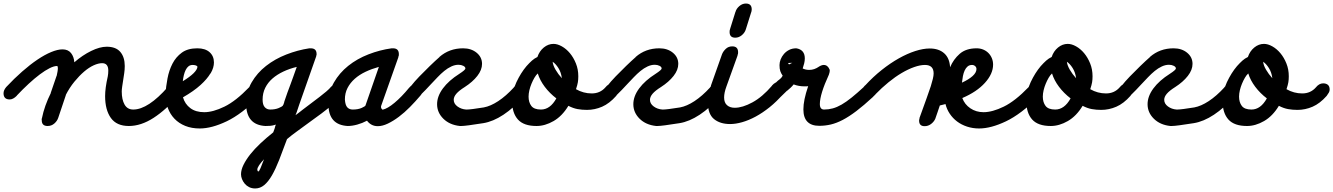

<svg xmlns="http://www.w3.org/2000/svg" viewBox="-66 -667 7534 1085"><path d="M29 -126Q8 -105 -11 -105Q-46 -105 -46 -140Q-46 -157 -31 -175Q14 -223 59 -262.5Q104 -302 145.5 -330Q187 -358 223.5 -373Q260 -388 287 -388Q319 -388 335.5 -367Q352 -346 354 -315Q400 -355 449 -379Q498 -403 537 -403Q589 -403 614 -373.5Q639 -344 639 -294Q639 -273 636 -253.5Q633 -234 630 -214Q627 -195 624.5 -178Q622 -161 622 -150Q622 -104 638 -76Q654 -48 687 -48Q729 -48 778.5 -80.5Q828 -113 882 -175Q903 -200 925 -200Q942 -200 952 -191.5Q962 -183 962 -165Q962 -152 945 -130Q873 -47 802 -1Q731 45 662 45Q593 45 560.5 -0.5Q528 -46 528 -124Q528 -169 543 -235Q546 -250 546 -268Q546 -310 511 -310Q490 -310 463.5 -298Q437 -286 409.5 -262.5Q382 -239 354.5 -205.5Q327 -172 305 -129L307 -132Q296 -100 285 -66.5Q274 -33 263 -1Q257 17 241 31Q225 45 203 45Q170 45 170 13Q170 10 169.5 7.5Q169 5 171 1Q185 -69 222 -143L220 -140Q228 -165 237 -189.5Q246 -214 254 -239V-237Q257 -251 259 -262Q261 -273 261 -282Q261 -294 256 -294Q239 -294 214 -281.5Q189 -269 159 -246.5Q129 -224 96 -193.5Q63 -163 29 -127Z M926 -186Q937 -192 947 -197.5Q957 -203 967 -208Q965 -197 964.5 -185Q964 -173 963 -162ZM1023 -300Q1009 -300 999.5 -292.5Q990 -285 983.5 -272Q977 -259 973 -242.5Q969 -226 967 -208Q1047 -257 1050 -290Q1048 -295 1040 -297.5Q1032 -300 1023 -300ZM1123 -252Q1105 -221 1067 -186.5Q1029 -152 968 -117Q979 -79 1009.5 -56Q1040 -33 1088 -33Q1138 -33 1202.5 -64.5Q1267 -96 1342 -174Q1363 -195 1381 -195Q1398 -195 1408 -183Q1418 -171 1418 -159Q1418 -140 1398 -120Q1300 -22 1215 18.5Q1130 59 1063 59Q1017 59 981 44.5Q945 30 920 4Q895 -22 882 -58Q869 -94 869 -137Q872 -178 880.5 -223.5Q889 -269 908.5 -307Q928 -345 961.5 -369.5Q995 -394 1049 -394Q1094 -394 1118.5 -372Q1143 -350 1143 -314Q1143 -300 1138.5 -284.5Q1134 -269 1124 -252Z M1801 -173Q1824 -196 1843 -196Q1879 -196 1879 -160Q1879 -145 1861.5 -124Q1844 -103 1815.5 -78Q1787 -53 1751 -26Q1715 1 1677 28Q1642 54 1612 75.5Q1582 97 1556 119Q1532 185 1511.5 237Q1491 289 1470.5 324.5Q1450 360 1427 379Q1404 398 1376 398Q1357 398 1342 390.5Q1327 383 1317 371Q1307 359 1301.5 345Q1296 331 1296 318Q1296 293 1310 264.5Q1324 236 1348 205.5Q1372 175 1405.5 143.5Q1439 112 1478 81Q1480 75 1481.5 71.5Q1483 68 1485 62Q1488 52 1488.5 50.5Q1489 49 1488.5 49.5Q1488 50 1488.5 48.5Q1489 47 1493 37Q1475 43 1462 44Q1449 45 1434 45Q1325 39 1325 -81Q1325 -148 1356 -201.5Q1387 -255 1437.5 -294.5Q1488 -334 1552 -359Q1616 -384 1682 -394H1690Q1723 -394 1723 -362Q1723 -359 1723 -357.5Q1723 -356 1721 -351V-349L1624 -73Q1618 -55 1616 -49Q1614 -43 1613 -40.5Q1612 -38 1611 -34Q1610 -30 1604 -16Q1615 -24 1624 -31Q1633 -38 1643 -46Q1696 -86 1740 -119.5Q1784 -153 1801 -172ZM1394 302Q1398 302 1406.5 282.5Q1415 263 1426 233Q1408 252 1398 267Q1388 282 1388 292Q1388 294 1389.5 298Q1391 302 1394 302ZM1499 166Q1477 184 1458.5 200.5Q1440 217 1426 233Q1434 212 1442 188.5Q1450 165 1459 139ZM1532 -66Q1532 -67 1532.5 -68Q1533 -69 1533 -71L1534 -72ZM1461 -48Q1488 -48 1508 -56Q1528 -64 1533 -71Q1533 -73 1535 -75Q1536 -76 1536 -77Q1538 -81 1538.5 -84.5Q1539 -88 1541 -92L1540 -91Q1550 -121 1558.5 -144.5Q1567 -168 1575.5 -190Q1584 -212 1592 -235.5Q1600 -259 1611 -289Q1570 -279 1535 -262.5Q1500 -246 1474 -223.5Q1448 -201 1433 -171Q1418 -141 1418 -104Q1418 -75 1430 -61.5Q1442 -48 1461 -48Z M2245 -170Q2266 -195 2289 -195Q2325 -195 2325 -161Q2325 -145 2310 -127Q2282 -94 2251 -62.5Q2220 -31 2188 -7Q2156 17 2125.5 31.5Q2095 46 2069 46Q2049 46 2033.5 37.5Q2018 29 2008 15Q1982 29 1953 37Q1924 45 1899 45Q1790 39 1790 -78Q1790 -147 1821 -201Q1852 -255 1902 -295Q1952 -335 2016.5 -360Q2081 -385 2147 -394H2155Q2188 -394 2188 -361Q2188 -356 2187.5 -352.5Q2187 -349 2184 -343L2186 -346Q2162 -277 2137 -207.5Q2112 -138 2088 -69Q2087 -67 2087 -64Q2087 -57 2090 -53Q2093 -49 2096 -47Q2124 -53 2164 -86.5Q2204 -120 2245 -170ZM2000 -73 2075 -289Q2035 -278 2000 -261.5Q1965 -245 1939 -222Q1913 -199 1898 -170Q1883 -141 1883 -105Q1885 -73 1896.5 -60.5Q1908 -48 1927 -48Q1957 -48 1977.5 -57Q1998 -66 2000 -72Z M2310 -129Q2290 -111 2272 -111Q2252 -111 2245 -121Q2238 -131 2238 -148Q2238 -157 2257 -181.5Q2276 -206 2304 -235Q2332 -264 2363 -294Q2394 -324 2418 -345H2417Q2473 -394 2551 -394Q2597 -394 2627.5 -369Q2658 -344 2658 -306Q2658 -272 2631.5 -238Q2605 -204 2560 -175Q2528 -155 2513 -137.5Q2498 -120 2498 -103Q2498 -81 2519 -65.5Q2540 -50 2568 -48H2572Q2594 -48 2668 -60Q2706 -67 2749.5 -95.5Q2793 -124 2838 -173H2837Q2857 -196 2879 -196Q2915 -196 2915 -161Q2915 -152 2910.5 -144Q2906 -136 2898 -125Q2776 11 2665 29Q2614 37 2584 41Q2554 45 2540 45H2533Q2475 39 2439.5 4Q2404 -31 2404 -78Q2404 -123 2437 -167.5Q2470 -212 2530 -250Q2564 -272 2564 -280Q2564 -289 2552 -295Q2540 -301 2525 -301Q2505 -301 2484.5 -291.5Q2464 -282 2444.5 -266Q2425 -250 2406.5 -230.5Q2388 -211 2370 -192Q2355 -175 2339 -159Q2323 -143 2309 -129Z M2994 -265Q2985 -264 2973 -252Q2971 -261 2969 -269.5Q2967 -278 2966 -287ZM3078 -111Q3040 -140 3012.5 -176.5Q2985 -213 2973 -252Q2963 -243 2954 -227.5Q2945 -212 2937.5 -194Q2930 -176 2925.5 -157Q2921 -138 2921 -121Q2921 -89 2936.5 -68.5Q2952 -48 2991 -48Q3043 -48 3078 -111ZM2909 -293Q2926 -312 2940 -324.5Q2954 -337 2971 -345Q2982 -378 3007 -398.5Q3032 -419 3062 -419Q3084 -419 3109 -405Q3134 -391 3154.5 -366.5Q3175 -342 3188.5 -308.5Q3202 -275 3202 -236Q3202 -217 3199.5 -202Q3197 -187 3189 -163Q3231 -139 3278 -139Q3325 -139 3355 -173L3354 -172Q3373 -196 3396 -196Q3413 -196 3423 -187.5Q3433 -179 3433 -161Q3433 -152 3428.5 -144Q3424 -136 3416 -125Q3378 -82 3336.5 -64Q3295 -46 3251 -46Q3223 -46 3198 -50.5Q3173 -55 3146 -69Q3111 -11 3062.5 17Q3014 45 2966 45Q2894 45 2861 8.5Q2828 -28 2828 -95Q2828 -151 2852.5 -203Q2877 -255 2909 -293ZM3106 -178Q3108 -186 3109 -193.5Q3110 -201 3110 -209Q3110 -213 3110 -217Q3110 -221 3109 -225Q3125 -207 3145 -192ZM3057 -318Q3046 -325 3040 -325H3036Q3018 -325 3011.5 -339.5Q3005 -354 3017 -367Q3014 -364 3014 -362L3061 -344Q3057 -336 3057 -326ZM3057 -318Q3059 -298 3073.5 -273Q3088 -248 3109 -225Q3105 -258 3089.5 -282.5Q3074 -307 3057 -318Z M3419 -129Q3399 -111 3381 -111Q3361 -111 3354 -121Q3347 -131 3347 -148Q3347 -157 3366 -181.5Q3385 -206 3413 -235Q3441 -264 3472 -294Q3503 -324 3527 -345H3526Q3582 -394 3660 -394Q3706 -394 3736.5 -369Q3767 -344 3767 -306Q3767 -272 3740.5 -238Q3714 -204 3669 -175Q3637 -155 3622 -137.5Q3607 -120 3607 -103Q3607 -81 3628 -65.5Q3649 -50 3677 -48H3681Q3703 -48 3777 -60Q3815 -67 3858.5 -95.5Q3902 -124 3947 -173H3946Q3966 -196 3988 -196Q4024 -196 4024 -161Q4024 -152 4019.5 -144Q4015 -136 4007 -125Q3885 11 3774 29Q3723 37 3693 41Q3663 45 3649 45H3642Q3584 39 3548.5 4Q3513 -31 3513 -78Q3513 -123 3546 -167.5Q3579 -212 3639 -250Q3673 -272 3673 -280Q3673 -289 3661 -295Q3649 -301 3634 -301Q3614 -301 3593.5 -291.5Q3573 -282 3553.5 -266Q3534 -250 3515.5 -230.5Q3497 -211 3479 -192Q3464 -175 3448 -159Q3432 -143 3418 -129Z M4296 -183Q4316 -206 4340 -206Q4375 -206 4375 -171Q4375 -155 4360 -136Q4323 -93 4283 -61Q4243 -29 4204 -8Q4165 13 4128 23.5Q4091 34 4060 34Q4003 34 3968.5 5.5Q3934 -23 3934 -90Q3934 -133 3952 -183L3951 -182Q3967 -227 3982.5 -271Q3998 -315 4014 -360Q4020 -376 4035 -390.5Q4050 -405 4072 -405Q4105 -405 4105 -372Q4105 -367 4104.5 -363Q4104 -359 4101 -353L4103 -356Q4087 -311 4071 -267Q4055 -223 4039 -178Q4026 -143 4026 -116Q4026 -87 4042.5 -72.5Q4059 -58 4086 -58Q4130 -58 4186 -88.5Q4242 -119 4296 -182ZM4090 -600V-599Q4095 -618 4112 -632.5Q4129 -647 4149 -647Q4182 -647 4182 -614Q4182 -612 4181.5 -609.5Q4181 -607 4181 -604L4149 -502Q4143 -482 4126 -468Q4109 -454 4089 -454Q4057 -454 4057 -486Q4057 -490 4057.5 -494.5Q4058 -499 4061 -505L4059 -501Z M4344 -118Q4324 -100 4306 -100Q4286 -100 4279 -110Q4272 -120 4272 -137Q4272 -149 4285.5 -165Q4299 -181 4317 -198H4316Q4331 -213 4340 -219Q4349 -225 4357 -239Q4348 -252 4343.5 -265Q4339 -278 4339 -299Q4339 -315 4345.5 -331.5Q4352 -348 4364 -362Q4376 -376 4393.5 -385Q4411 -394 4434 -394Q4482 -386 4482 -337Q4482 -323 4478.5 -309Q4475 -295 4470 -280Q4479 -276 4487.5 -274Q4496 -272 4507 -272Q4522 -272 4535 -276.5Q4548 -281 4560 -289L4558 -288Q4576 -300 4589 -300Q4612 -300 4623 -272Q4623 -263 4621.5 -257Q4620 -251 4618 -245Q4567 -134 4567 -79Q4567 -48 4591 -48Q4616 -48 4640 -54.5Q4664 -61 4690 -76Q4716 -91 4747 -116Q4778 -141 4817 -177H4816Q4835 -196 4854 -196Q4889 -196 4889 -160Q4889 -141 4867 -119Q4815 -71 4773.5 -39.5Q4732 -8 4696.5 10.5Q4661 29 4629 36.5Q4597 44 4564 44Q4474 44 4474 -49Q4474 -75 4480.5 -107Q4487 -139 4501 -180Q4496 -179 4491 -179Q4486 -179 4481 -179Q4447 -179 4419 -190Q4411 -180 4402 -171.5Q4393 -163 4382 -154V-155Q4374 -147 4365 -138.5Q4356 -130 4345 -119ZM4388 -311Q4388 -307 4393 -303L4411 -312ZM4411 -312 4433 -323Q4433 -317 4435 -313Z M4882 -134Q4861 -111 4840 -111Q4823 -111 4813.5 -123Q4804 -135 4804 -147Q4804 -166 4823 -185V-184Q4868 -233 4916.5 -271.5Q4965 -310 5013 -337Q5061 -364 5106 -378.5Q5151 -393 5188 -393Q5239 -393 5269.5 -366Q5300 -339 5303 -287Q5322 -332 5357.5 -363Q5393 -394 5453 -394Q5473 -394 5490 -387Q5507 -380 5519.5 -367.5Q5532 -355 5539 -338Q5546 -321 5546 -302Q5546 -250 5500 -199Q5454 -148 5372 -113Q5385 -77 5417.5 -55Q5450 -33 5492 -33Q5542 -33 5606.5 -64.5Q5671 -96 5746 -174Q5767 -195 5786 -195Q5822 -195 5822 -159Q5822 -140 5802 -120Q5704 -22 5619 18.5Q5534 59 5467 59Q5431 59 5399 48.5Q5367 38 5342.5 19.5Q5318 1 5301 -24.5Q5284 -50 5277 -79Q5269 -77 5261.5 -75Q5254 -73 5245 -71Q5239 -53 5232 -32.5Q5225 -12 5219 5Q5211 22 5195 34Q5179 46 5159 46Q5128 46 5128 15Q5128 13 5128 11Q5128 9 5130 4V0L5170 -111Q5176 -128 5182 -145.5Q5188 -163 5194 -180Q5201 -202 5205.5 -221Q5210 -240 5210 -252Q5210 -300 5161 -300Q5134 -300 5100 -288Q5066 -276 5029.5 -254.5Q4993 -233 4955 -202Q4917 -171 4881 -134ZM5333 -185Q5343 -189 5352 -192.5Q5361 -196 5370 -200Q5368 -190 5368 -180Q5368 -170 5367 -160ZM5427 -300Q5412 -300 5402 -291.5Q5392 -283 5385.5 -269Q5379 -255 5375.5 -237Q5372 -219 5370 -200Q5409 -218 5430.5 -237.5Q5452 -257 5452 -277Q5452 -287 5444.5 -293.5Q5437 -300 5427 -300Z M5900 -265Q5891 -264 5879 -252Q5877 -261 5875 -269.5Q5873 -278 5872 -287ZM5984 -111Q5946 -140 5918.5 -176.5Q5891 -213 5879 -252Q5869 -243 5860 -227.5Q5851 -212 5843.5 -194Q5836 -176 5831.5 -157Q5827 -138 5827 -121Q5827 -89 5842.5 -68.5Q5858 -48 5897 -48Q5949 -48 5984 -111ZM5815 -293Q5832 -312 5846 -324.5Q5860 -337 5877 -345Q5888 -378 5913 -398.5Q5938 -419 5968 -419Q5990 -419 6015 -405Q6040 -391 6060.5 -366.5Q6081 -342 6094.5 -308.5Q6108 -275 6108 -236Q6108 -217 6105.5 -202Q6103 -187 6095 -163Q6137 -139 6184 -139Q6231 -139 6261 -173L6260 -172Q6279 -196 6302 -196Q6319 -196 6329 -187.5Q6339 -179 6339 -161Q6339 -152 6334.5 -144Q6330 -136 6322 -125Q6284 -82 6242.5 -64Q6201 -46 6157 -46Q6129 -46 6104 -50.5Q6079 -55 6052 -69Q6017 -11 5968.5 17Q5920 45 5872 45Q5800 45 5767 8.5Q5734 -28 5734 -95Q5734 -151 5758.5 -203Q5783 -255 5815 -293ZM6012 -178Q6014 -186 6015 -193.5Q6016 -201 6016 -209Q6016 -213 6016 -217Q6016 -221 6015 -225Q6031 -207 6051 -192ZM5963 -318Q5952 -325 5946 -325H5942Q5924 -325 5917.5 -339.5Q5911 -354 5923 -367Q5920 -364 5920 -362L5967 -344Q5963 -336 5963 -326ZM5963 -318Q5965 -298 5979.5 -273Q5994 -248 6015 -225Q6011 -258 5995.5 -282.5Q5980 -307 5963 -318Z M6325 -129Q6305 -111 6287 -111Q6267 -111 6260 -121Q6253 -131 6253 -148Q6253 -157 6272 -181.5Q6291 -206 6319 -235Q6347 -264 6378 -294Q6409 -324 6433 -345H6432Q6488 -394 6566 -394Q6612 -394 6642.5 -369Q6673 -344 6673 -306Q6673 -272 6646.5 -238Q6620 -204 6575 -175Q6543 -155 6528 -137.5Q6513 -120 6513 -103Q6513 -81 6534 -65.5Q6555 -50 6583 -48H6587Q6609 -48 6683 -60Q6721 -67 6764.5 -95.5Q6808 -124 6853 -173H6852Q6872 -196 6894 -196Q6930 -196 6930 -161Q6930 -152 6925.5 -144Q6921 -136 6913 -125Q6791 11 6680 29Q6629 37 6599 41Q6569 45 6555 45H6548Q6490 39 6454.5 4Q6419 -31 6419 -78Q6419 -123 6452 -167.5Q6485 -212 6545 -250Q6579 -272 6579 -280Q6579 -289 6567 -295Q6555 -301 6540 -301Q6520 -301 6499.5 -291.5Q6479 -282 6459.5 -266Q6440 -250 6421.5 -230.5Q6403 -211 6385 -192Q6370 -175 6354 -159Q6338 -143 6324 -129Z M7009 -265Q7000 -264 6988 -252Q6986 -261 6984 -269.5Q6982 -278 6981 -287ZM7093 -111Q7055 -140 7027.5 -176.5Q7000 -213 6988 -252Q6978 -243 6969 -227.5Q6960 -212 6952.5 -194Q6945 -176 6940.5 -157Q6936 -138 6936 -121Q6936 -89 6951.5 -68.5Q6967 -48 7006 -48Q7058 -48 7093 -111ZM6924 -293Q6941 -312 6955 -324.5Q6969 -337 6986 -345Q6997 -378 7022 -398.5Q7047 -419 7077 -419Q7099 -419 7124 -405Q7149 -391 7169.5 -366.5Q7190 -342 7203.5 -308.5Q7217 -275 7217 -236Q7217 -217 7214.5 -202Q7212 -187 7204 -163Q7246 -139 7293 -139Q7340 -139 7370 -173L7369 -172Q7388 -196 7411 -196Q7428 -196 7438 -187.5Q7448 -179 7448 -161Q7448 -152 7443.5 -144Q7439 -136 7431 -125Q7393 -82 7351.5 -64Q7310 -46 7266 -46Q7238 -46 7213 -50.5Q7188 -55 7161 -69Q7126 -11 7077.5 17Q7029 45 6981 45Q6909 45 6876 8.5Q6843 -28 6843 -95Q6843 -151 6867.5 -203Q6892 -255 6924 -293ZM7121 -178Q7123 -186 7124 -193.5Q7125 -201 7125 -209Q7125 -213 7125 -217Q7125 -221 7124 -225Q7140 -207 7160 -192ZM7072 -318Q7061 -325 7055 -325H7051Q7033 -325 7026.5 -339.5Q7020 -354 7032 -367Q7029 -364 7029 -362L7076 -344Q7072 -336 7072 -326ZM7072 -318Q7074 -298 7088.5 -273Q7103 -248 7124 -225Q7120 -258 7104.5 -282.5Q7089 -307 7072 -318Z"/></svg>

Font: Discipuli Britannica Bold
Style: Regular
Weight: 700
Designer: Peter Wiegel
Foundry: Peter Wiegel
Version: Version 0.001 2009